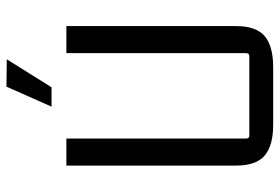

<svg xmlns="http://www.w3.org/2000/svg" viewBox="-156 -705 868 596"><g transform="rotate(-90 278.0 -407.0)"><path d="M367 7H189Q124 7 93 -19.5Q62 -46 62 -108V-635H146V-77Q146 -67 155 -67H401Q411 -67 411 -77V-635H495V-108Q495 -46 464 -19.5Q433 7 367 7ZM245 -681H305L392 -820L307 -821Z"/></g></svg>

Font: Gemunu Libre ExtraLight
Style: Regular
Weight: 400
Version: Version 1.100